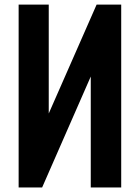

<svg xmlns="http://www.w3.org/2000/svg" viewBox="-20 -830 619 850"><path d="M62.5 0V-809.6H195.8V-327.6L407.7 -809.6H516.6V0H381.8V-491.2L166.5 0Z"/></svg>

Font: Oswald
Style: DemiBold
Weight: 600
Designer: Vernon Adams
Foundry: Vernon Adams
Version: 3.0; ttfautohint (v0.95) -l 8 -r 50 -G 200 -x 0 -w "G" -W -c